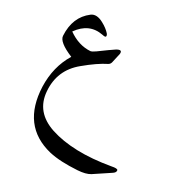

<svg xmlns="http://www.w3.org/2000/svg" viewBox="-214 -637 1224 1284"><g transform="rotate(30 398.5 4.5)"><path d="M296 334Q384 363 497.5 366.5Q611 370 749 346Q792 337 796 349Q800 366 775 381L659 458Q643 468 619.5 474Q596 480 565 482Q501 486 447.5 483.5Q394 481 350 471Q95 409 83 115Q78 -36 150 -154Q34 -202 32 -249Q24 -389 120 -462Q155 -489 212 -458Q253 -436 277 -409Q286 -398 284 -389Q283 -380 257 -386Q144 -408 71 -304Q154 -245 242 -251Q254 -253 278 -270Q316 -298 342 -316.5Q368 -335 382 -344Q425 -371 422 -334L405 -258Q401 -244 389 -237Q322 -204 233 -130Q111 -30 124 128Q136 281 296 334Z"/></g></svg>

Font: Amiri
Style: Bold Italic
Weight: 700
Italic angle: 10°
Designer: Khaled Hosny
Version: Version 0.113